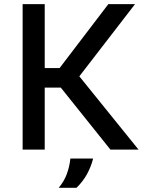

<svg xmlns="http://www.w3.org/2000/svg" viewBox="-20 -720 704 924"><path d="M511.4 0 272.5 -298.5H146.2L162.2 -392.3H266.7L501.3 -700H629.7L361.8 -352.7L646.7 0ZM88.9 0V-700H195.2V0ZM262.5 183.7Q288.8 152.5 301.7 117Q314.6 81.5 318.7 43H428.1Q418.8 80.7 399.5 116.6Q380.1 152.5 348.3 183.7Z"/></svg>

Font: REM Medium
Style: Regular
Weight: 500
Designer: Octavio Pardo
Foundry: Ashler Design
Version: Version 1.005;gftools[0.9.28]